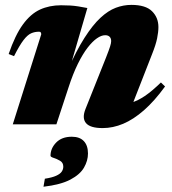

<svg xmlns="http://www.w3.org/2000/svg" viewBox="-20 -496 688 766"><path d="M36 -272 14.5 -280.5Q40.5 -356 71.2 -398.2Q102 -440.5 139.5 -457.8Q177 -475 223.5 -475Q244.5 -475 260.5 -474Q276.5 -473 292.2 -470.5Q308 -468 328.5 -464L253 -205.5L249 -214Q284.5 -294 317.2 -345.2Q350 -396.5 380.8 -425Q411.5 -453.5 442 -465Q472.5 -476.5 504 -476.5Q561 -476.5 586.5 -451.2Q612 -426 612 -388Q612 -368.5 606.8 -342.8Q601.5 -317 586.5 -279.5L492.5 -39L454.5 -80Q480 -79.5 504.8 -86.8Q529.5 -94 557.8 -113Q586 -132 622 -167L638.5 -151Q596 -92.5 554.2 -56Q512.5 -19.5 471.5 -2.2Q430.5 15 389.5 15Q340 15 323.2 -4.8Q306.5 -24.5 321 -61L403 -266.5Q415 -297 419.2 -310.5Q423.5 -324 423.5 -332Q423.5 -343 417.5 -349.2Q411.5 -355.5 399.5 -355.5Q384.5 -355.5 366.8 -343.2Q349 -331 329.5 -305.8Q310 -280.5 290.5 -241Q271 -201.5 253.5 -147.5L205 0H31L144.5 -359Q144.5 -363.5 142.8 -366.5Q141 -369.5 136 -369.5Q118.5 -369.5 104 -363Q89.5 -356.5 73.8 -336Q58 -315.5 36 -272ZM181.5 125.5Q181.5 96 204 72.8Q226.5 49.5 266.5 49.5Q298 49.5 314.5 67Q331 84.5 331 116.5Q331 145 315.2 172.5Q299.5 200 260.8 220.5Q222 241 153.5 249L159 217Q188 212.5 204 205.2Q220 198 226.2 188.8Q232.5 179.5 232.5 169Q232.5 153 219.8 145.5Q207 138 194.2 134Q181.5 130 181.5 125.5Z"/></svg>

Font: Newsreader 36pt ExtraBold
Style: Italic
Weight: 800
Italic angle: -17°
Designer: Hugues Gentile
Foundry: Production Type
Version: Version 1.003